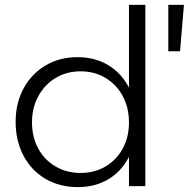

<svg xmlns="http://www.w3.org/2000/svg" viewBox="-20 -762 773 786"><path d="M575 -742V0H508V-120Q478 -61 424 -28.5Q370 4 298 4Q224 4 166 -30Q108 -64 76 -125Q44 -186 44 -263Q44 -340 76.5 -400Q109 -460 166.5 -494Q224 -528 297 -528Q369 -528 423.5 -495Q478 -462 508 -403V-742ZM508 -261Q508 -321 482.5 -368.5Q457 -416 412 -443Q367 -470 310 -470Q253 -470 208 -443Q163 -416 137 -368.5Q111 -321 111 -261Q111 -201 136.5 -154Q162 -107 207.5 -80.5Q253 -54 310 -54Q367 -54 412 -80.5Q457 -107 482.5 -154Q508 -201 508 -261ZM669 -742H733L717 -552H669Z"/></svg>

Font: Gontserrat Light
Style: Regular
Weight: 300
Designer: Julieta Ulanovsky
Foundry: Julieta Ulanovsky
Version: Version 6.001